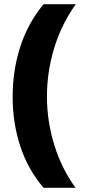

<svg xmlns="http://www.w3.org/2000/svg" viewBox="-20 -978 410 912"><path d="M40 -518Q40 -644 76.5 -756.5Q113 -869 187 -958H340Q273 -865 238 -751.5Q203 -638 203 -519Q203 -402 238 -289Q273 -176 339 -86H187Q113 -172 76.5 -283Q40 -394 40 -518Z"/></svg>

Font: Noto Sans Khmer UI ExtraCondensed Black
Style: Regular
Weight: 900
Width: 2
Designer: Danh Hong and the Monotype Design Team
Foundry: Monotype Imaging Inc.
Version: Version 2.002; ttfautohint (v1.8.4.7-5d5b)